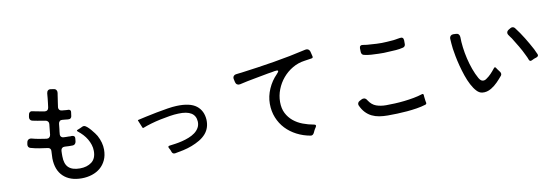

<svg xmlns="http://www.w3.org/2000/svg" viewBox="-59 -1257 5118 1754"><g transform="rotate(-10 2500.0 -380.0)"><path d="M585 46Q477 46 415.5 -12.5Q354 -71 352 -180L355 -249Q356 -261 349 -269.5Q342 -278 330 -280Q290 -285 250 -291.5Q210 -298 172 -309Q159 -312 153 -322Q147 -332 149 -346L152 -362Q155 -381 168 -388.5Q181 -396 199 -391Q231 -382 264.5 -376.5Q298 -371 331 -366Q346 -364 356.5 -372.5Q367 -381 369 -396L379 -493Q381 -507 372.5 -517.5Q364 -528 350 -530Q313 -536 278 -542Q253 -546 232 -551Q218 -554 211.5 -564.5Q205 -575 207 -589L211 -610Q214 -627 225 -633.5Q236 -640 252 -635Q260 -633 268.5 -631.5Q277 -630 288 -628Q305 -624 322 -621Q339 -618 357 -615Q372 -613 382.5 -621Q393 -629 395 -645Q398 -668 400.5 -688.5Q403 -709 405 -729Q406 -742 407 -753Q408 -764 409 -774Q411 -791 421.5 -799.5Q432 -808 448 -805L474 -801Q490 -799 497.5 -788Q505 -777 503 -761Q501 -750 499.5 -739Q498 -728 496 -715Q493 -695 490 -675Q487 -655 484 -633Q482 -618 490.5 -607.5Q499 -597 514 -596Q523 -595 531.5 -594.5Q540 -594 548 -593Q555 -592 561 -592Q567 -592 573 -592Q584 -591 590 -584.5Q596 -578 594 -567L589 -529Q587 -518 579.5 -511.5Q572 -505 561 -506Q555 -506 549 -506.5Q543 -507 536 -508L503 -511Q488 -513 478.5 -504.5Q469 -496 467 -481L462 -433Q460 -422 459 -410.5Q458 -399 457 -388Q455 -372 464 -362Q473 -352 489 -352Q500 -351 511 -351Q522 -351 533 -351Q549 -349 563 -351Q577 -351 584.5 -343.5Q592 -336 590 -322L587 -294Q585 -281 576.5 -272.5Q568 -264 555 -264Q538 -264 520 -264Q502 -264 482 -266Q467 -267 457 -258Q447 -249 446 -234Q445 -220 445 -207.5Q445 -195 445 -184Q445 -112 479.5 -79Q514 -46 585 -46Q651 -46 694 -78.5Q737 -111 737 -181Q737 -211 728 -239Q719 -267 704 -292.5Q689 -318 668.5 -340Q648 -362 625 -380Q607 -393 629 -399Q638 -402 651 -408Q656 -410 660.5 -412.5Q665 -415 670 -417Q677 -421 686 -421Q698 -421 714.5 -407Q731 -393 747 -374.5Q763 -356 776.5 -337.5Q790 -319 795 -310Q831 -243 831 -178Q831 -123 811.5 -81Q792 -39 759 -11Q726 17 681 31.5Q636 46 585 46Z M1435 -48Q1432 -58 1427.5 -68.5Q1423 -79 1417 -88Q1407 -107 1428 -109Q1452 -112 1483 -116.5Q1514 -121 1546.5 -129Q1579 -137 1610.5 -149.5Q1642 -162 1666.5 -180Q1691 -198 1705.5 -223Q1720 -248 1719 -280Q1714 -390 1555 -383Q1519 -382 1475 -375Q1431 -368 1386 -358.5Q1341 -349 1298 -336.5Q1255 -324 1220 -310Q1213 -308 1211 -315L1183 -383Q1181 -385 1182.5 -387.5Q1184 -390 1187 -390L1258 -406Q1310 -417 1362 -427.5Q1414 -438 1467 -446Q1518 -454 1552 -455Q1676 -460 1736 -414Q1795 -368 1800 -283Q1803 -208 1759 -156Q1734 -127 1698.5 -106Q1663 -85 1623.5 -70Q1584 -55 1543 -46Q1502 -37 1465 -31Q1443 -28 1435 -48Z M2712 25Q2644 13 2586 -17Q2528 -47 2485.5 -92Q2443 -137 2419 -196.5Q2395 -256 2395 -326Q2395 -396 2425 -464Q2455 -532 2505 -582Q2545 -622 2491 -613Q2475 -610 2459 -607Q2443 -604 2427 -602L2304 -579Q2267 -572 2230.5 -565Q2194 -558 2158 -549Q2143 -546 2131.5 -553Q2120 -560 2116 -576L2110 -604Q2106 -621 2114.5 -632.5Q2123 -644 2140 -646Q2151 -648 2164.5 -649Q2178 -650 2192 -652Q2346 -672 2498 -697Q2650 -722 2801 -757Q2816 -760 2827 -753.5Q2838 -747 2843 -732L2854 -687Q2859 -670 2841 -668L2775 -658Q2715 -650 2663 -619.5Q2611 -589 2572.5 -543.5Q2534 -498 2512 -441.5Q2490 -385 2490 -326Q2490 -265 2512.5 -221Q2535 -177 2572.5 -146Q2610 -115 2659 -96.5Q2708 -78 2760 -69Q2785 -65 2771 -43Q2767 -38 2763.5 -31.5Q2760 -25 2756 -19Q2753 -12 2750 -6.5Q2747 -1 2745 4Q2740 15 2731.5 21Q2723 27 2712 25Z M3295 -648 3294 -682Q3294 -698 3303 -704.5Q3312 -711 3327 -708Q3335 -706 3344 -705.5Q3353 -705 3362 -703Q3402 -699 3451 -697Q3475 -696 3499 -696Q3523 -696 3547 -698Q3578 -699 3608.5 -702.5Q3639 -706 3669 -712Q3702 -718 3704 -685V-651Q3705 -640 3698.5 -631Q3692 -622 3681 -620Q3649 -612 3615.5 -609.5Q3582 -607 3550 -606Q3526 -604 3502 -603.5Q3478 -603 3454 -604Q3421 -605 3386 -607Q3351 -609 3319 -617Q3308 -619 3301.5 -628Q3295 -637 3295 -648ZM3439 -34Q3397 -34 3360 -40Q3323 -46 3291.5 -61.5Q3260 -77 3235 -103.5Q3210 -130 3192 -170Q3187 -182 3191.5 -193Q3196 -204 3208 -210L3227 -220Q3236 -225 3247 -225Q3267 -225 3280 -201Q3308 -158 3348.5 -143.5Q3389 -129 3439 -129Q3477 -129 3521 -131Q3565 -133 3609.5 -138Q3654 -143 3697.5 -151Q3741 -159 3778 -171Q3792 -176 3794 -161L3795 -145L3800 -104L3803 -90Q3806 -75 3792 -71Q3753 -59 3708.5 -52Q3664 -45 3618 -41Q3572 -37 3526.5 -35.5Q3481 -34 3439 -34Z M4409 -110Q4367 -85 4325 -90Q4297 -93 4273 -119Q4249 -145 4228 -185Q4207 -225 4190.5 -273.5Q4174 -322 4161.5 -370Q4149 -418 4141 -460.5Q4133 -503 4129 -531Q4126 -556 4124 -580Q4122 -604 4121 -627Q4121 -642 4130.5 -651.5Q4140 -661 4155 -661L4180 -660Q4196 -660 4205 -650.5Q4214 -641 4215 -625Q4215 -580 4221.5 -527.5Q4228 -475 4240.5 -422Q4253 -369 4271 -319Q4289 -269 4312 -228Q4328 -200 4347 -197Q4366 -194 4383 -207Q4407 -223 4427.5 -244.5Q4448 -266 4466 -289Q4478 -307 4489 -288Q4492 -283 4495 -278Q4498 -273 4503 -268Q4506 -263 4509.5 -258.5Q4513 -254 4517 -249Q4523 -241 4524 -231Q4525 -221 4519 -213Q4495 -184 4468.5 -157Q4442 -130 4409 -110ZM4795 -311Q4788 -332 4774 -359Q4753 -404 4727.5 -446.5Q4702 -489 4676 -531Q4670 -539 4664 -547Q4658 -555 4653 -563Q4642 -577 4644 -590.5Q4646 -604 4661 -614L4678 -624Q4687 -630 4696 -630Q4711 -630 4721 -618Q4761 -566 4795 -510.5Q4829 -455 4860 -397Q4866 -383 4871.5 -371.5Q4877 -360 4882 -349Q4887 -339 4882.5 -331.5Q4878 -324 4867 -320Q4861 -318 4855 -316Q4849 -314 4843 -312Q4837 -309 4832 -306.5Q4827 -304 4822 -302Q4803 -292 4795 -311Z"/></g></svg>

Font: Higure Gothic Medium
Style: Regular
Weight: 500
Designer: Yoshimichi Ohira
Foundry: Positype
Version: Version 1.000